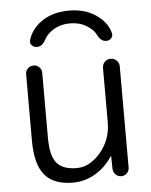

<svg xmlns="http://www.w3.org/2000/svg" viewBox="-54 -815 666 846"><g transform="rotate(-5 279.5 -391.5)"><path d="M197.3 -685.5Q177.7 -670.9 168 -652.3Q152.3 -622.1 128.9 -622.1Q115.2 -622.1 106.4 -631.3Q97.7 -640.6 100.6 -653.3Q111.3 -694.3 149.4 -726.6Q202.1 -769.5 282.2 -769.5Q362.3 -769.5 414.1 -726.6Q453.1 -695.3 462.9 -653.3Q465.8 -640.6 457 -631.3Q448.2 -622.1 435.5 -622.1Q411.1 -622.1 396.5 -652.3Q387.7 -670.9 367.2 -685.5Q332 -712.9 282.2 -712.9Q232.4 -712.9 197.3 -685.5ZM141.6 -505.9V-219.7Q141.6 -139.6 168.5 -107.4Q195.3 -75.2 256.8 -75.2Q314.5 -75.2 362.3 -131.3Q410.2 -187.5 410.2 -264.6V-504.9Q410.2 -520.5 420.9 -531.2Q431.6 -542 447.3 -542Q462.9 -542 473.6 -531.2Q484.4 -520.5 484.4 -504.9V-57.6Q484.4 -43 474.1 -32.7Q463.9 -22.5 449.2 -22.5Q434.6 -22.5 424.3 -32.7Q414.1 -43 413.1 -57.6L412.1 -114.3Q412.1 -115.2 411.1 -115.2Q410.2 -115.2 410.2 -114.3Q379.9 -67.4 334 -40Q287.1 -12.7 234.4 -12.7Q150.4 -12.7 110.4 -60.1Q70.3 -107.4 70.3 -212.9V-505.9Q70.3 -521.5 80.6 -531.7Q90.8 -542 106 -542Q121.1 -542 131.3 -531.7Q141.6 -521.5 141.6 -505.9Z"/></g></svg>

Font: Gen Jyuu Gothic Normal
Style: Regular
Weight: 300
Designer: [Source Han Sans]
Ryoko NISHIZUKA  (kana & ideographs); Paul D. Hunt (Latin, Greek & Cyrillic); Wenlong ZHANG  (bopomofo
Version: Version 1.002.20150607